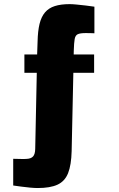

<svg xmlns="http://www.w3.org/2000/svg" viewBox="-20 -709 583 939"><path d="M164.1 210.6Q149.5 210.6 127.4 208.6Q105.3 206.6 83.4 203.6Q61.5 200.6 44.6 198.2V67.7Q49.4 67.7 58.4 67.9Q67.3 68.2 77.5 68.4Q87.7 68.6 97 68.6Q106.2 68.5 111.1 68Q132.1 66.9 141.9 55.9Q151.6 45 152.2 19.7L159.9 -352.8H99.3V-442.5H161.6L163.8 -505.7Q164.9 -557.5 173.5 -592.4Q182.1 -627.3 200.2 -648.5Q218.3 -669.8 248 -679.3Q277.6 -688.8 320.8 -688.8Q333.3 -688.8 354.4 -686.8Q375.6 -684.8 399.3 -682Q423 -679.3 441.7 -676.3V-546.3Q433.2 -546.7 420.9 -547Q408.7 -547.2 398.3 -547.2Q372.1 -547.2 360.2 -541.6Q348.4 -536 345.2 -517.9Q342 -499.9 340.9 -462.7L340.4 -442.5H440.3V-352.8H338.7L330.4 29.9Q328.7 98.1 313 137.8Q297.2 177.5 261.3 194.1Q225.5 210.6 164.1 210.6Z"/></svg>

Font: TitilliumWeb ExtraLight
Style: Regular
Weight: 400
Designer: Mohamed Gaber, Accademia di Belle Arti di Urbino and others
Foundry: Kief Type Foundry, Accademia di Belle Arti di Urbino and others
Version: Version 3.000; ttfautohint (v1.8.2)